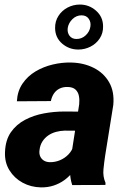

<svg xmlns="http://www.w3.org/2000/svg" viewBox="-20 -813 557 844"><path d="M292.5 -126 328.1 -354.5Q330.1 -374 326.9 -391.1Q323.7 -408.2 312 -419.2Q300.3 -430.2 277.3 -430.7Q257.3 -431.2 241.9 -423.6Q226.6 -416 217 -401.9Q207.5 -387.7 203.6 -368.7L54.2 -367.7Q56.6 -412.6 78.9 -445.3Q101.1 -478 135.7 -498.8Q170.4 -519.5 211.4 -529.3Q252.4 -539.1 292 -538.1Q347.2 -537.1 391.6 -514.9Q436 -492.7 459.7 -451.4Q483.4 -410.2 478 -351.6L442.4 -129.9Q438 -101.1 434.8 -69.1Q431.6 -37.1 443.8 -9.3L443.4 0L297.4 0.5Q287.6 -29.8 287.6 -62.3Q287.6 -94.7 292.5 -126ZM344.7 -322.3 331.1 -238.3 264.6 -238.8Q245.1 -238.3 226.1 -233.2Q207 -228 191.9 -217.5Q176.8 -207 166.5 -191.2Q156.2 -175.3 153.8 -153.8Q151.4 -138.2 156.5 -126.2Q161.6 -114.3 172.4 -107.4Q183.1 -100.6 198.7 -100.1Q221.7 -99.6 243.4 -108.6Q265.1 -117.7 281.2 -134.5Q297.4 -151.4 303.2 -173.3L332 -108.9Q319.8 -82 302.7 -60.1Q285.6 -38.1 264.2 -22.2Q242.7 -6.3 216.6 2.4Q190.4 11.2 159.7 10.7Q115.7 9.8 79.3 -10Q43 -29.8 21.5 -64.5Q0 -99.1 2 -144.5Q3.9 -197.3 27.8 -231.7Q51.8 -266.1 89.8 -286.1Q127.9 -306.2 172.9 -314.5Q217.8 -322.8 262.2 -322.8ZM222.2 -689.5Q221.7 -719.2 236.8 -742.9Q252 -766.6 277.1 -779.8Q302.2 -793 331.1 -793Q371.6 -793 402.3 -765.9Q433.1 -738.8 433.1 -696.8Q433.6 -667 418.2 -643.8Q402.8 -620.6 377.7 -607.9Q352.5 -595.2 324.2 -595.2Q283.7 -595.2 253.2 -621.3Q222.7 -647.5 222.2 -689.5ZM277.8 -690.4Q274.9 -670.4 285.4 -656Q295.9 -641.6 316.4 -641.6Q339.4 -641.6 356.7 -657.7Q374 -673.8 377.4 -696.3Q380.4 -715.8 369.9 -730.7Q359.4 -745.6 338.4 -745.6Q315.4 -745.6 298.3 -728.8Q281.2 -711.9 277.8 -690.4Z"/></svg>

Font: Roboto ExtraBold
Style: Italic
Weight: 800
Designer: Christian Robertson
Foundry: Google
Version: Version 3.009; 2024